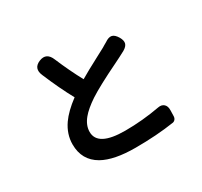

<svg xmlns="http://www.w3.org/2000/svg" viewBox="-163 -987 1306 1242"><g transform="rotate(-30 490.0 -366.5)"><path d="M517 36Q357 36 272 -12Q174 -68 174 -186Q174 -262 221 -330Q260 -386 338 -444Q283 -544 229 -673Q201 -737 262 -762Q323 -787 350 -719Q396 -610 447 -516Q497 -546 594 -597Q641 -621 658 -631Q663 -634 671 -639Q685 -647 692 -651Q722 -672 743.5 -667.5Q765 -663 784 -631Q800 -603 795 -583Q790 -563 761 -546Q754 -542 740 -535Q726 -528 719 -524Q708 -518 679 -504Q518 -426 446 -379Q380 -335 348 -296Q310 -250 310 -201Q310 -93 514 -93Q644 -93 774 -117Q801 -122 817.5 -107Q834 -92 833 -62V-59L832 -20Q832 -5 824.5 4.5Q817 14 806 16Q676 36 517 36Z"/></g></svg>

Font: GenSenRounded2 TW B
Style: Regular
Weight: 700
Version: Version 2.000;PS 2;hotconv 16.6.51;makeotf.lib2.5.65220 DEVE